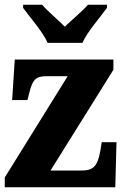

<svg xmlns="http://www.w3.org/2000/svg" viewBox="-20 -786 518 806"><path d="M180 -606H326C345 -651 402 -715 429 -753V-766H349C330 -743 279 -700 252 -674C226 -700 176 -743 157 -766H77V-753C104 -715 161 -651 180 -606ZM0 0H464L469 -189H407L401 -152C389 -85 370 -70 319 -70H192L456 -493V-536H42L31 -366H95L104 -400C117 -455 135 -466 173 -466H264L0 -41Z"/></svg>

Font: Noto Serif Bengali Condensed Black
Style: Regular
Weight: 900
Width: 3
Designer: Juan Bruce, Universal Thirst, Indian Type Foundry and the Monotype Design Team.
Foundry: Monotype Imaging Inc.
Version: Version 2.003